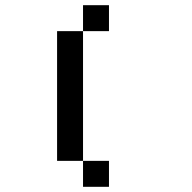

<svg xmlns="http://www.w3.org/2000/svg" viewBox="-20 -720 740 740"><path d="M400 -700H300V-600H400ZM200 -100H300V-600H200ZM300 0H400V-100H300Z"/></svg>

Font: FT88
Style: Regular
Weight: 400
Designer: Ange Degheest & Mandy Elbé
Foundry: Velvetyne Type Foundry
Version: Version 1.000;FEAKit 1.0